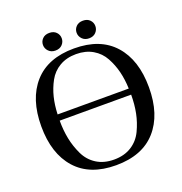

<svg xmlns="http://www.w3.org/2000/svg" viewBox="-149 -971 1060 1116"><g transform="rotate(-20 381.0 -413.0)"><path d="M277 -732Q251 -732 235 -748.5Q219 -765 219 -787Q219 -809 234.5 -825Q250 -841 277 -841Q304 -841 319.5 -825Q335 -809 335 -787Q335 -765 319.5 -748.5Q304 -732 277 -732ZM485 -732Q459 -732 443 -748.5Q427 -765 427 -787Q427 -809 442.5 -825Q458 -841 485 -841Q512 -841 527.5 -825Q543 -809 543 -787Q543 -765 527.5 -748.5Q512 -732 485 -732ZM133.5 -81Q48 -177 48 -346Q48 -515 133.5 -611Q219 -707 381 -707Q543 -707 628.5 -611Q714 -515 714 -346Q714 -177 628.5 -81Q543 15 381 15Q219 15 133.5 -81ZM160 -341Q160 -281 170.5 -228.5Q181 -176 204.5 -126.5Q228 -77 273 -48.5Q318 -20 381 -20Q444 -20 489 -48.5Q534 -77 557.5 -126.5Q581 -176 591.5 -228.5Q602 -281 602 -341ZM161 -379H601Q599 -436 587 -484.5Q575 -533 551 -577Q527 -621 483.5 -646.5Q440 -672 381 -672Q322 -672 278.5 -646.5Q235 -621 211 -577Q187 -533 175 -484.5Q163 -436 161 -379Z"/></g></svg>

Font: Linguistics Pro
Style: Regular
Weight: 400
Designer: Stefan Peev, Context Ltd
Foundry: Stefan Peev, Context Ltd
Version: Version 001.000